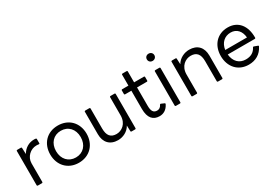

<svg xmlns="http://www.w3.org/2000/svg" viewBox="15 -1593 3490 2484"><g transform="rotate(-30 1760.0 -350.5)"><path d="M156 25C163 25 167 21 167 13V-265C167 -361 248 -434 336 -434C352 -434 363 -432 372 -431C379 -430 384 -433 384 -441V-502C384 -509 382 -513 374 -514C367 -516 358 -516 346 -516C271 -516 203 -476 164 -406L160 -498C160 -506 155 -509 148 -509H94C87 -509 82 -505 82 -498V13C82 21 87 25 94 25Z M704 36C868 36 976 -82 976 -242C976 -403 868 -519 704 -519C540 -519 433 -403 433 -242C433 -82 540 36 704 36ZM704 -43C595 -43 520 -123 520 -242C520 -361 595 -441 704 -441C813 -441 888 -361 888 -242C888 -123 813 -43 704 -43Z M1289 36C1361 36 1440 0 1479 -72L1482 13C1482 22 1487 25 1494 25H1549C1555 25 1559 21 1559 13V-498C1559 -505 1555 -509 1549 -509H1486C1479 -509 1475 -505 1475 -498V-227C1475 -100 1386 -43 1311 -43C1223 -43 1183 -95 1183 -198V-498C1183 -505 1179 -509 1171 -509H1109C1103 -509 1098 -505 1098 -498V-162C1098 -39 1169 36 1289 36Z M1909 36C1966 36 2018 9 2052 -59C2056 -67 2054 -73 2048 -76L2000 -97C1994 -100 1989 -98 1986 -91C1970 -57 1946 -43 1917 -43C1864 -43 1840 -78 1840 -158V-433H1988C1994 -433 1998 -437 1998 -443V-498C1998 -505 1994 -509 1988 -509H1840V-673C1840 -679 1835 -683 1828 -683H1766C1759 -683 1755 -679 1755 -673V-509H1661C1655 -509 1650 -505 1650 -498V-443C1650 -437 1655 -433 1661 -433H1755V-160C1755 -25 1813 36 1909 36Z M2187 -629C2218 -629 2243 -651 2243 -683C2243 -715 2218 -737 2187 -737C2155 -737 2131 -715 2131 -683C2131 -651 2155 -629 2187 -629ZM2218 25C2225 25 2229 21 2229 13V-498C2229 -505 2225 -509 2218 -509H2156C2149 -509 2144 -505 2144 -498V13C2144 21 2149 25 2156 25Z M2467 25C2474 25 2478 21 2478 13V-257C2478 -384 2568 -441 2644 -441C2733 -441 2773 -389 2773 -287V13C2773 21 2777 25 2785 25H2847C2853 25 2857 21 2857 13V-322C2857 -445 2787 -519 2666 -519C2593 -519 2515 -483 2475 -413L2471 -498C2471 -506 2466 -509 2459 -509H2405C2398 -509 2393 -505 2393 -498V13C2393 21 2398 25 2405 25Z M3242 36C3345 36 3426 -10 3472 -104C3475 -110 3472 -116 3465 -118L3413 -137C3406 -139 3401 -138 3398 -131C3368 -73 3320 -42 3242 -42C3144 -42 3080 -108 3069 -215H3473C3480 -215 3485 -219 3485 -227C3487 -400 3400 -519 3242 -519C3083 -519 2981 -403 2981 -242C2981 -82 3082 36 3242 36ZM3242 -443C3331 -443 3387 -379 3395 -282H3070C3084 -382 3151 -443 3242 -443Z"/></g></svg>

Font: LINE Seed JP App_OTF Regular
Style: Regular
Weight: 400
Designer: LY Corporation & Fontrix & Fontworks
Version: Version 1.002